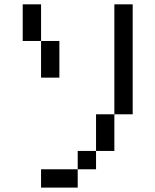

<svg xmlns="http://www.w3.org/2000/svg" viewBox="-20 -853 707 873"><path d="M83.3 -833.3H166.7V-666.7H83.3ZM166.7 0V-83.3H333.3V0ZM166.7 -500V-666.7H250V-500ZM333.3 -83.3V-166.7H416.7V-83.3ZM416.7 -166.7V-333.3H500V-166.7ZM500 -333.3V-833.3H583.3V-333.3Z"/></svg>

Font: Galmuri11 Condensed
Style: Regular
Weight: 400
Width: 3
Designer: Lee Minseo (quiple)
Version: Version 2.399;hotconv 1.1.1;makeotfexe 2.6.0 DEVELOPMENT